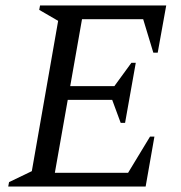

<svg xmlns="http://www.w3.org/2000/svg" viewBox="-20 -680 661 700"><path d="M10 0 13 -16 96 -56 192 -604 123 -644 126 -660H586L555 -488H539L502 -610H279L236 -366H397L459 -451H475L436 -232H420L389 -316H227L180 -50H447L527 -182H543L511 0Z"/></svg>

Font: Spectral
Style: Italic
Weight: 400
Italic angle: -10°
Designer: Jean-Baptiste Levee
Foundry: Production Type
Version: Version 2.001